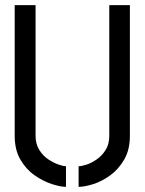

<svg xmlns="http://www.w3.org/2000/svg" viewBox="-20 -720 561 745"><path d="M236 5Q214 5 180.5 -6Q147 -17 114 -40Q81 -63 59 -101Q37 -139 37 -193V-700H118V-193Q118 -162 132 -139Q146 -116 167 -102Q188 -88 207 -81.5Q226 -75 236 -75ZM285 5V-75Q296 -75 315 -81Q334 -87 354.5 -101Q375 -115 389.5 -137.5Q404 -160 404 -193V-700H484V-193Q484 -139 462 -101Q440 -63 407.5 -39.5Q375 -16 341.5 -5.5Q308 5 285 5Z"/></svg>

Font: Stick No Bills
Style: Regular
Weight: 400
Version: Version 2.000